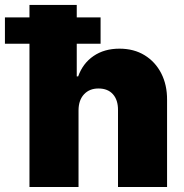

<svg xmlns="http://www.w3.org/2000/svg" viewBox="-68 -747 735 767"><path d="M245.7 -306.8V0H49.7V-727.3H238.6V-441.8H244.3Q262.8 -494 305.8 -523.3Q348.7 -552.6 409.1 -552.6Q467 -552.6 509.8 -526.3Q552.6 -500 576.2 -453.8Q599.8 -407.7 599.4 -348V0H403.4V-306.8Q403.8 -347.3 383.3 -370.4Q362.9 -393.5 325.3 -393.5Q289.4 -393.5 267.8 -370.4Q246.1 -347.3 245.7 -306.8ZM-48.3 -572.4V-677.6H333.8V-572.4Z"/></svg>

Font: Inter UI Black
Style: Regular
Weight: 900
Designer: Rasmus Andersson
Foundry: rsms
Version: 3.2;8d6f07862